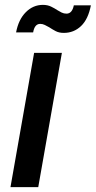

<svg xmlns="http://www.w3.org/2000/svg" viewBox="-20 -768 393 788"><path d="M120 -551H234L137 0H23ZM46 -635Q56 -688 86 -718Q116 -748 156 -748Q175 -748 189.5 -741Q204 -734 216 -726Q224 -721 233 -716.5Q242 -712 253 -712Q276 -712 283 -746H353Q342 -689 312.5 -661Q283 -633 242 -633Q222 -633 208 -640.5Q194 -648 182 -656Q173 -661 164 -665.5Q155 -670 145 -670Q122 -670 116 -635Z"/></svg>

Font: SVN-Poppins Medium
Style: Italic
Weight: 500
Italic angle: -10°
Designer: Ninad Kale (Devanagari), Jonny Pinhorn (Latin)
Foundry: Indian Type Foundry
Version: Version 3.002 2017; ttfautohint (v1.8.3)